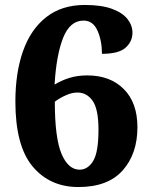

<svg xmlns="http://www.w3.org/2000/svg" viewBox="-20 -744 607 774"><path d="M296 10Q181 10 111.5 -73Q42 -156 42 -335Q42 -451 73 -538.5Q104 -626 166.5 -675Q229 -724 322 -724Q390 -724 432.5 -708Q475 -692 494.5 -666.5Q514 -641 514 -612Q514 -577 486.5 -552Q459 -527 391 -527Q391 -580 373 -620.5Q355 -661 317 -661Q262 -661 234.5 -591.5Q207 -522 200 -403Q228 -420 260 -430Q292 -440 332 -440Q424 -440 479 -385Q534 -330 534 -231Q534 -124 474.5 -57Q415 10 296 10ZM301 -60Q334 -60 355.5 -95Q377 -130 377 -221Q377 -304 353.5 -337.5Q330 -371 292 -371Q270 -371 244.5 -359.5Q219 -348 201 -334Q201 -188 228 -124Q255 -60 301 -60Z"/></svg>

Font: Noto Serif Georgian ExtraBold
Style: Regular
Weight: 800
Designer: Monotype Design Team, Akaki Razmadze
Foundry: Google LLC
Version: Version 2.003; ttfautohint (v1.8.4.7-5d5b)